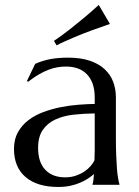

<svg xmlns="http://www.w3.org/2000/svg" viewBox="-20 -741 557 770"><path d="M36.1 -144Q36.1 -182.6 52 -210.9Q67.9 -239.3 94.2 -259.3Q120.6 -279.3 154.3 -291.7Q188 -304.2 224.1 -311.3Q260.3 -318.4 295.4 -321Q330.6 -323.7 359.9 -324.2V-349.1Q359.9 -381.3 351.6 -404.8Q343.3 -428.2 328.1 -443.6Q313 -459 291.7 -466.6Q270.5 -474.1 245.1 -474.1Q227.5 -474.1 210.4 -471.2Q193.4 -468.3 175 -461.4Q156.7 -454.6 136.5 -442.9Q116.2 -431.2 92.8 -413.1L87.9 -416L121.1 -484.9Q137.2 -492.2 152.8 -496.8Q168.5 -501.5 184.6 -504.4Q200.7 -507.3 217.5 -508.5Q234.4 -509.8 252.9 -509.8Q304.2 -509.8 340.6 -497.3Q377 -484.9 400.1 -463.1Q423.3 -441.4 434.1 -412.4Q444.8 -383.3 444.8 -350.1V-190.9Q444.8 -149.4 446 -118.4Q447.3 -87.4 449 -64.9Q450.7 -42.5 453.4 -27.3Q456.1 -12.2 459 -2V0H351.1V-2Q353.5 -9.8 354.7 -19.5Q356 -29.3 356.9 -43Q346.7 -34.2 332.8 -24.9Q318.8 -15.6 301 -8.1Q283.2 -0.5 261.5 4.2Q239.7 8.8 213.9 8.8Q128.9 8.8 82.5 -31Q36.1 -70.8 36.1 -144ZM359.9 -286.1Q315.4 -285.6 274.4 -281Q233.4 -276.4 201.9 -261.7Q170.4 -247.1 151.6 -220Q132.8 -192.9 132.8 -147.9Q132.8 -90.3 161.6 -60.1Q190.4 -29.8 241.2 -29.8Q264.6 -29.8 283.9 -36.4Q303.2 -43 318.1 -53Q333 -63 343.3 -75Q353.5 -86.9 358.9 -98.1Q359.9 -116.7 359.9 -139.4Q359.9 -162.1 359.9 -190.9ZM420.9 -645Q384.8 -632.8 347.7 -619.1Q331.5 -613.3 314 -606.4Q296.4 -599.6 278.3 -591.8Q260.3 -584 241.9 -575.9Q223.6 -567.9 207 -559.1L196.3 -577.1Q228 -598.1 259.5 -623Q291 -647.9 317.4 -669.9Q347.7 -695.3 376 -721.2Z"/></svg>

Font: Marcellus
Style: Regular
Weight: 400
Designer: Astigmatic (AOETI)
Foundry: Astigmatic (AOETI)
Version: Version 1.000